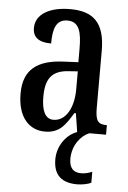

<svg xmlns="http://www.w3.org/2000/svg" viewBox="-55 -587 575 861"><g transform="rotate(5 232.5 -157.0)"><path d="M160 10C226 10 251 -28 285 -84H292L305 0H304C262 14 218 64 218 130C218 202 257 233 325 233C343 233 372 229 388 220V171C369 179 353 182 338 182C305 182 285 164 285 122C285 59 324 14 360 0H435V-43H432C395 -43 383 -59 383 -115V-373C383 -500 330 -547 226 -547C134 -547 71 -511 71 -449C71 -407 98 -386 154 -386C154 -452 167 -495 218 -495C272 -495 283 -448 283 -373V-313L218 -310C97 -305 37 -257 37 -151C37 -41 92 10 160 10ZM194 -46C156 -46 140 -84 140 -145C140 -223 165 -264 242 -269L284 -272V-191C284 -107 249 -46 194 -46Z"/></g></svg>

Font: Noto Serif Sinhala ExtraCondensed Medium
Style: Regular
Weight: 500
Width: 2
Designer: Jelle Bosma - Monotype Design Team
Foundry: Monotype Imaging Inc.
Version: Version 2.007